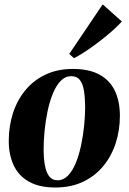

<svg xmlns="http://www.w3.org/2000/svg" viewBox="-20 -842 587 876"><path d="M313 -527.5Q386.5 -527.5 434 -501.5Q481.5 -475.5 504.2 -427.5Q527 -379.5 527 -313.5Q527 -247.5 507.8 -188.5Q488.5 -129.5 451 -84Q413.5 -38.5 358.5 -12.5Q303.5 13.5 232.5 13.5Q160 13.5 112.8 -12.8Q65.5 -39 42.8 -87Q20 -135 20 -198.5Q20 -266.5 39.2 -326Q58.5 -385.5 96.2 -431Q134 -476.5 188.5 -502Q243 -527.5 313 -527.5ZM305 -494.5Q278 -494.5 257 -473Q236 -451.5 221.2 -415.2Q206.5 -379 197.2 -335.2Q188 -291.5 183.5 -246Q179 -200.5 179 -161Q179 -120.5 184.8 -88.2Q190.5 -56 204.2 -37.8Q218 -19.5 242.5 -19.5Q269.5 -19.5 290.5 -41.2Q311.5 -63 326.2 -99.5Q341 -136 350.2 -180.2Q359.5 -224.5 364 -269.8Q368.5 -315 368.5 -354.5Q368 -397 363 -428.2Q358 -459.5 344.5 -477Q331 -494.5 305 -494.5ZM296 -596 448.5 -822 536 -744Q522 -728.5 501.8 -709.8Q481.5 -691 457.5 -671.8Q433.5 -652.5 408.5 -634.2Q383.5 -616 360 -601Q336.5 -586 317.5 -576.5Z"/></svg>

Font: Merriweather 120pt ExtraBold
Style: Italic
Weight: 800
Italic angle: -7.8°
Version: Version 2.101